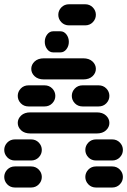

<svg xmlns="http://www.w3.org/2000/svg" viewBox="-44 -881 589 888"><path d="M25.4 -13.7H99.6Q121.1 -13.7 135.3 -28.3Q149.4 -43 149.4 -62.5Q149.4 -82 135.3 -96.7Q121.1 -111.3 99.6 -111.3H25.4Q3.9 -111.3 -10.3 -96.7Q-24.4 -82 -24.4 -62.5Q-24.4 -43 -10.3 -28.3Q3.9 -13.7 25.4 -13.7ZM400.4 -13.7H474.6Q496.1 -13.7 510.3 -28.3Q524.4 -43 524.4 -62.5Q524.4 -82 510.3 -96.7Q496.1 -111.3 474.6 -111.3H400.4Q378.9 -111.3 364.7 -96.7Q350.6 -82 350.6 -62.5Q350.6 -43 364.7 -28.3Q378.9 -13.7 400.4 -13.7ZM25.4 -138.7H99.6Q121.1 -138.7 135.3 -153.3Q149.4 -168 149.4 -187.5Q149.4 -207 135.3 -221.7Q121.1 -236.3 99.6 -236.3H25.4Q3.9 -236.3 -10.3 -221.7Q-24.4 -207 -24.4 -187.5Q-24.4 -168 -10.3 -153.3Q3.9 -138.7 25.4 -138.7ZM400.4 -138.7H474.6Q496.1 -138.7 510.3 -153.3Q524.4 -168 524.4 -187.5Q524.4 -207 510.3 -221.7Q496.1 -236.3 474.6 -236.3H400.4Q378.9 -236.3 364.7 -221.7Q350.6 -207 350.6 -187.5Q350.6 -168 364.7 -153.3Q378.9 -138.7 400.4 -138.7ZM96.7 -263.7H403.3Q430.7 -263.7 446.3 -278.3Q461.9 -293 461.9 -312.5Q461.9 -332 446.3 -346.7Q430.7 -361.3 403.3 -361.3H96.7Q69.3 -361.3 53.7 -346.7Q38.1 -332 38.1 -312.5Q38.1 -293 53.7 -278.3Q69.3 -263.7 96.7 -263.7ZM87.9 -388.7H162.1Q183.6 -388.7 197.8 -403.3Q211.9 -418 211.9 -437.5Q211.9 -457 197.8 -471.7Q183.6 -486.3 162.1 -486.3H87.9Q66.4 -486.3 52.2 -471.7Q38.1 -457 38.1 -437.5Q38.1 -418 52.2 -403.3Q66.4 -388.7 87.9 -388.7ZM337.9 -388.7H412.1Q433.6 -388.7 447.8 -403.3Q461.9 -418 461.9 -437.5Q461.9 -457 447.8 -471.7Q433.6 -486.3 412.1 -486.3H337.9Q316.4 -486.3 302.2 -471.7Q288.1 -457 288.1 -437.5Q288.1 -418 302.2 -403.3Q316.4 -388.7 337.9 -388.7ZM159.2 -513.7H340.8Q368.2 -513.7 383.8 -528.3Q399.4 -543 399.4 -562.5Q399.4 -582 383.8 -596.7Q368.2 -611.3 340.8 -611.3H159.2Q131.8 -611.3 116.2 -596.7Q100.6 -582 100.6 -562.5Q100.6 -543 116.2 -528.3Q131.8 -513.7 159.2 -513.7ZM202.1 -638.7H235.4Q252 -638.7 263.2 -653.3Q274.4 -668 274.4 -687.5Q274.4 -707 263.2 -721.7Q252 -736.3 235.4 -736.3H202.1Q185.5 -736.3 174.3 -721.7Q163.1 -707 163.1 -687.5Q163.1 -668 174.3 -653.3Q185.5 -638.7 202.1 -638.7ZM275.4 -763.7H349.6Q371.1 -763.7 385.3 -778.3Q399.4 -793 399.4 -812.5Q399.4 -832 385.3 -846.7Q371.1 -861.3 349.6 -861.3H275.4Q253.9 -861.3 239.7 -846.7Q225.6 -832 225.6 -812.5Q225.6 -793 239.7 -778.3Q253.9 -763.7 275.4 -763.7Z"/></svg>

Font: Workbench
Style: Regular
Weight: 400
Designer: Jens Kutilek
Foundry: Jens Kutilek
Version: Version 2.001